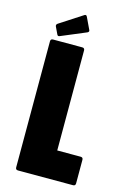

<svg xmlns="http://www.w3.org/2000/svg" viewBox="-125 -884 628 944"><g transform="rotate(15 189.0 -412.5)"><path d="M66 0Q53.5 0 53.5 -12.5V-654Q53.5 -666.5 66 -666.5H214.5Q227 -666.5 227 -654V-145H346Q358.5 -145 358.5 -132.5V-12.5Q358.5 0 346 0ZM93 -691Q84 -687 80 -695.5L62.5 -732.5Q59 -741.5 68 -747.5L184.5 -823Q193.5 -828 198 -816.5L226 -757.5Q230 -749.5 220.5 -744.5Z"/></g></svg>

Font: Jaro 24pt
Style: Regular
Weight: 400
Designer: Agyei Archer, Celine Hurka, Mirko Velimirović
Version: Version 1.000